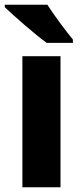

<svg xmlns="http://www.w3.org/2000/svg" viewBox="-29 -786 339 806"><path d="M170 -766H-9V-756C28 -720 121 -639 167 -606H277V-620C249 -654 197 -723 170 -766ZM225 0V-550H65V0Z"/></svg>

Font: Noto Sans Lao SemiCondensed ExtraBold
Style: Regular
Weight: 800
Width: 4
Designer: Monotype Design Team
Foundry: Monotype Imaging Inc.
Version: Version 2.003